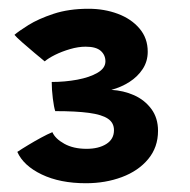

<svg xmlns="http://www.w3.org/2000/svg" viewBox="-20 -667 433 438"><path d="M176 -249Q117 -249 75.2 -269Q33.5 -289 19.5 -320.5Q30 -327.5 44.5 -336.2Q59 -345 73.8 -353Q88.5 -361 99.5 -365.5Q106 -350.5 126.8 -339Q147.5 -327.5 177.5 -327.5Q205 -327.5 222.5 -338.5Q240 -349.5 240 -370Q240 -387 226.2 -396.2Q212.5 -405.5 183 -409.5Q153.5 -413.5 106 -413.5Q103 -422.5 100.5 -442.5Q98 -462.5 98 -480Q128 -480 156.2 -485.2Q184.5 -490.5 202.5 -501Q220.5 -511.5 220.5 -527Q220.5 -541.5 209.8 -551Q199 -560.5 175.5 -560.5Q158.5 -560.5 139.8 -555Q121 -549.5 105.5 -541.8Q90 -534 82 -527Q73.5 -534 58.5 -546.5Q43.5 -559 30.2 -570.8Q17 -582.5 13 -587.5Q22 -595.5 44.8 -609.8Q67.5 -624 102.2 -635.5Q137 -647 182 -647Q218 -647 248.8 -635.5Q279.5 -624 298.2 -602Q317 -580 317 -549Q317 -527 305.5 -509.5Q294 -492 275.2 -480Q256.5 -468 234 -462Q261.5 -460.5 285.8 -449.8Q310 -439 325.2 -418.5Q340.5 -398 340.5 -368.5Q340.5 -331 318 -304Q295.5 -277 258 -263Q220.5 -249 176 -249Z"/></svg>

Font: Grandstander Thin SemiBold
Style: Regular
Weight: 600
Version: Version 1.200